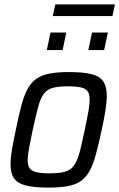

<svg xmlns="http://www.w3.org/2000/svg" viewBox="-20 -846 543 874"><path d="M201 8Q136 8 98 -1.5Q60 -11 44 -34Q28 -57 28 -99Q28 -127 34.5 -165.5Q41 -204 52 -255Q65 -319 77 -364.5Q89 -410 105 -440Q121 -470 145 -487Q169 -504 205 -511Q241 -518 294 -518Q359 -518 396.5 -508.5Q434 -499 450 -475.5Q466 -452 466 -410Q466 -382 460 -343.5Q454 -305 443 -255Q429 -190 417 -145Q405 -100 389 -70Q373 -40 349.5 -23Q326 -6 290 1Q254 8 201 8ZM205 -57Q241 -57 264 -61.5Q287 -66 302 -77.5Q317 -89 327.5 -111Q338 -133 346.5 -168.5Q355 -204 366 -255Q376 -303 382 -336.5Q388 -370 388 -392Q388 -418 379 -430.5Q370 -443 348.5 -448Q327 -453 290 -453Q246 -453 220 -446Q194 -439 179 -418.5Q164 -398 153.5 -358.5Q143 -319 129 -255Q119 -206 112.5 -172.5Q106 -139 106 -117Q106 -92 115.5 -79.5Q125 -67 147 -62Q169 -57 205 -57ZM382 -618 399 -698H471L454 -618ZM193 -618 210 -698H282L265 -618ZM220 -773 232 -826H503L492 -773Z"/></svg>

Font: Saira SemiCondensed
Style: Italic
Weight: 400
Width: 4
Italic angle: -12°
Designer: Hector Gatti with collaboration of the Omnibus-Type team
Foundry: Omnibus-Type
Version: Version 1.101